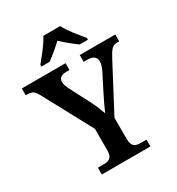

<svg xmlns="http://www.w3.org/2000/svg" viewBox="-217 -1064 1103 1197"><g transform="rotate(-30 334.5 -465.5)"><path d="M172 -784V-771H231C262 -793 309 -832 339 -861C369 -832 416 -793 448 -771H507V-784C476 -822 421 -886 400 -931H278C257 -886 203 -822 172 -784ZM162 0H512V-49H472C436 -49 407 -55 407 -115V-267L576 -587C608 -648 623 -665 655 -665H671V-714H415V-665H440C482 -665 504 -650 504 -617C504 -605 501 -584 487 -557L427 -439C405 -395 384 -352 371 -320C360 -351 347 -385 325 -427L251 -570C243 -586 235 -606 235 -624C235 -648 251 -665 290 -665H313V-714H-2V-665H11C49 -665 62 -650 82 -612L267 -268V-112C267 -55 237 -49 201 -49H162Z"/></g></svg>

Font: Noto Serif Oriya SemiBold
Style: Regular
Weight: 600
Designer: David Williams
Foundry: Google LLC, David Williams
Version: Version 1.051